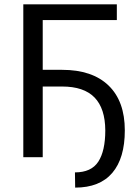

<svg xmlns="http://www.w3.org/2000/svg" viewBox="-20 -731 647 893"><path d="M523.4 -637.7H178.7V-406.2H269Q409.2 -406.2 484.9 -333.3Q560.5 -260.3 560.5 -124.5Q560.5 4.9 502.2 73.2Q443.8 141.6 329.6 141.6L328.6 70.8Q404.8 70.8 437.3 20.8Q469.7 -29.3 469.7 -124.5Q469.2 -226.6 419.7 -277.6Q370.1 -328.6 269 -328.6H178.7V0H88.4V-710.9H523.4Z"/></svg>

Font: Roboto Web
Style: Regular
Weight: 400
Designer: Google
Version: Version 1.200310; 2013